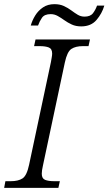

<svg xmlns="http://www.w3.org/2000/svg" viewBox="-37 -904 522 924"><path d="M-17 0 -11 -32H15Q51 -32 71.5 -45.5Q92 -59 103 -111L208 -605Q210 -617 212 -628Q214 -639 214 -646Q214 -669 198 -675.5Q182 -682 154 -682H127L134 -714H396L389 -682H362Q327 -682 306.5 -668.5Q286 -655 275 -603L170 -109Q164 -83 164 -68Q164 -45 180 -38.5Q196 -32 224 -32H251L244 0ZM354 -777Q328 -777 308.5 -786Q289 -795 273 -806.5Q257 -818 241 -827Q225 -836 207 -836Q177 -836 165 -818.5Q153 -801 146 -781H111Q118 -806 132.5 -829.5Q147 -853 170 -868.5Q193 -884 225 -884Q251 -884 270.5 -875Q290 -866 306 -854Q322 -842 337 -833Q352 -824 370 -824Q398 -824 410.5 -840.5Q423 -857 430 -877H465Q454 -839 427.5 -808Q401 -777 354 -777Z"/></svg>

Font: Noto Serif Light
Style: Italic
Weight: 300
Italic angle: -12°
Designer: Monotype Design Team
Foundry: Monotype Imaging Inc.
Version: Version 2.013